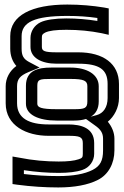

<svg xmlns="http://www.w3.org/2000/svg" viewBox="-20 -684 547 844"><path d="M205 -337H290C349 -337 364 -329 364 -305V-238C364 -208 352 -204 306 -204H229C160 -204 144 -212 144 -228V-307C144 -335 154 -337 205 -337ZM503 -253V-315C503 -404 434 -454 324 -454H229C175 -454 164 -460 164 -478V-517C164 -531 166 -534 179 -541C196 -549 225 -553 272 -553C326 -553 377 -548 427 -538L458 -531V-562V-626V-647L437 -651C388 -659 334 -664 276 -664C119 -664 25 -616 25 -525V-470C25 -441 34 -414 52 -394C22 -372 5 -340 5 -305V-230C5 -131 97 -87 193 -87H280C329 -87 344 -83 344 -55V-8C344 8 341 11 326 16C306 23 277 26 238 26C181 26 124 21 64 9L35 4V34V103V125L56 128C117 136 177 140 236 140C307 140 367 129 410 107C456 84 483 35 483 -23V-74C483 -101 472 -127 454 -149C482 -172 503 -211 503 -253ZM453 -253C453 -212 434 -186 405 -178L379 -171C400 -183 414 -205 414 -238V-305C414 -357 362 -387 290 -387H205C148 -387 94 -375 94 -307V-228C94 -179 150 -154 229 -154H306C324 -154 342 -156 358 -161L397 -133C423 -115 433 -99 433 -74V-23C433 23 420 46 387 63C351 81 303 90 236 90C186 90 136 87 85 81V64C137 72 188 76 238 76C280 76 316 72 342 63C373 53 394 24 394 -8V-55C394 -122 336 -137 280 -137H193C109 -137 55 -163 55 -230V-305C55 -335 67 -351 105 -367L154 -387L107 -412C83 -425 75 -440 75 -470V-525C75 -586 131 -614 276 -614C324 -614 367 -611 408 -605V-592C363 -599 318 -603 272 -603C221 -603 181 -597 158 -586C131 -573 114 -546 114 -517V-478C114 -430 162 -404 229 -404H324C418 -404 453 -378 453 -315V-253Z"/></svg>

Font: Gamestation DisplayOutline
Style: Regular
Weight: 400
Designer: Jonas Hecksher
Foundry: Jonas Hecksher, Playtypeª, e-types AS
Version: Version 1.003